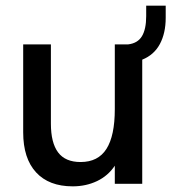

<svg xmlns="http://www.w3.org/2000/svg" viewBox="-20 -650 606 679"><path d="M62 -182V-493H160V-213Q160 -145 185.5 -111Q211 -77 265 -77Q327 -77 356.5 -123.5Q386 -170 386 -264V-493H433Q467 -497 482 -522Q497 -547 497 -593V-630H566V-587Q566 -533 545.5 -494.5Q525 -456 483 -439V0H386V-64Q362 -28 323 -9.5Q284 9 237 9Q153 9 107.5 -40.5Q62 -90 62 -182Z"/></svg>

Font: Hanken Grotesk Medium
Style: Regular
Weight: 500
Designer: Alfredo Marco Pradil
Foundry: Hanken Design Co.
Version: Version 3.014